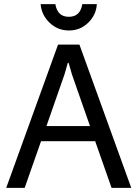

<svg xmlns="http://www.w3.org/2000/svg" viewBox="-20 -906 663 926"><path d="M518 0 439 -225H178L99 0H10L260 -691H363L613 0ZM414 -298 327 -547 311 -603H307L291 -547L204 -298ZM176 -886H247Q257 -825 312 -825Q367 -825 377 -886H447Q444 -834 405.5 -796.5Q367 -759 312.5 -759Q258 -759 219 -796.5Q180 -834 176 -886Z"/></svg>

Font: Average Sans
Style: Regular
Weight: 400
Designer: Eduardo Rodriguez Tunni
Foundry: Eduardo Rodriguez Tunni
Version: Version 1.001